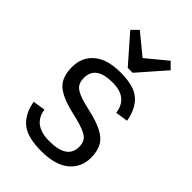

<svg xmlns="http://www.w3.org/2000/svg" viewBox="-243 -917 1025 1025"><g transform="rotate(45 270.0 -404.0)"><path d="M56 -147 126 -158Q141 -57 263 -57Q398 -57 398 -148Q398 -188 373.5 -207Q349 -226 286 -242L229 -256Q142 -278 105.5 -314Q69 -350 69 -423.5Q69 -497 121 -541.5Q173 -586 274.5 -586Q376 -586 421.5 -545.5Q467 -505 480 -428L409 -417Q396 -518 281 -518Q155 -518 155 -427Q155 -387 178 -367.5Q201 -348 259 -333L317 -319Q407 -297 445.5 -260.5Q484 -224 484 -151.5Q484 -79 430 -34Q376 11 270 11Q164 11 116.5 -29.5Q69 -70 56 -147ZM418 -819 454 -783 320 -630H283L149 -783L185 -819L302 -723Z"/></g></svg>

Font: Sintony
Style: Regular
Weight: 400
Version: Version 001.001